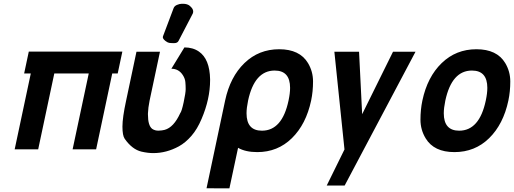

<svg xmlns="http://www.w3.org/2000/svg" viewBox="-20 -801 2755 1029"><path d="M455.6 -407.2H271L184.6 -0.5H58.6L145 -407.2H109.4L134.3 -524.4H635.7L610.8 -407.2H581.5L495.1 -0.5H369.1Z M937 -582Q931.2 -569.8 913.1 -569.8Q895 -569.8 886.5 -571.3Q877.9 -572.8 866.7 -581.5Q849.1 -595.2 853.5 -606.4L910.6 -757.8Q915 -769 928.5 -774.7Q941.9 -780.3 953.6 -780.8H960Q984.9 -780.8 998 -769Q1021.5 -749 1013.2 -728.5ZM862.3 -105Q911.1 -118.2 945.8 -194.3Q953.6 -203.1 964.4 -253.4Q975.1 -303.7 975.1 -323.2Q975.1 -342.8 973.4 -361.3Q971.7 -379.9 960.4 -397.5Q938.5 -432.6 898.4 -432.6L968.3 -546.9Q1014.2 -546.9 1046.4 -524.4Q1104 -484.4 1106 -376V-371.6Q1106 -270.5 1060.5 -164.1Q1037.6 -109.4 1006.1 -73Q974.6 -36.6 938.5 -16.6Q872.1 19.5 801.3 19.5Q772.5 19.5 738.3 11.7Q688.5 0 648.4 -57.1Q636.2 -74.2 636.2 -122.6Q636.2 -170.9 655.8 -261.2L711.4 -523.9H837.4L781.7 -261.7Q773.9 -223.1 772.9 -193.4V-187Q772.9 -127 796.4 -109.9Q811.5 -100.1 830.6 -100.8Q849.6 -101.6 862.3 -105Z M1186.5 -262.2Q1213.4 -388.7 1290 -462.9Q1366.7 -537.1 1476.3 -537.1Q1585.9 -537.1 1630.4 -463.4Q1657.7 -418 1657.7 -364.3Q1657.7 -310.5 1647.5 -262.2Q1620.6 -135.3 1544.4 -60.5Q1468.3 14.2 1358.9 14.2Q1295.9 14.2 1255.9 -8.8L1209.5 208.5L1086.9 208ZM1309.6 -262.2Q1301.3 -222.2 1301.3 -193.8Q1301.3 -100.6 1383.8 -100.6Q1492.2 -100.6 1526.4 -262.2Q1534.7 -301.3 1534.7 -330.1Q1534.7 -422.9 1452.1 -422.9Q1344.2 -422.9 1309.6 -262.2Z M1826.2 0 1772 -523.9H1904.3L1920.9 -189L2086.4 -523.9H2207L1827.1 193.4H1731Z M2366.7 -262.2Q2358.4 -222.2 2358.4 -193.8Q2358.4 -100.6 2440.9 -100.6Q2549.3 -100.6 2583.5 -262.2Q2591.8 -301.3 2591.8 -330.1Q2591.8 -422.9 2509.3 -422.9Q2401.4 -422.9 2366.7 -262.2ZM2243.7 -262.2Q2270.5 -388.7 2347.2 -462.9Q2423.8 -537.1 2533.4 -537.1Q2643.1 -537.1 2687.5 -463.4Q2714.8 -418 2714.8 -364.3Q2714.8 -310.5 2704.6 -262.2Q2677.7 -135.3 2601.6 -60.5Q2525.4 14.2 2415.5 14.2Q2305.7 14.2 2261.2 -59.6Q2233.4 -105.5 2233.4 -159.7Q2233.4 -213.9 2243.7 -262.2Z"/></svg>

Font: Tuffy
Style: BoldItalic
Weight: 700
Italic angle: -12°
Designer: Thatcher Ulrich, Karoly Barta, Michael Everson
Version: Version 001.271